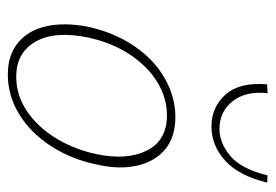

<svg xmlns="http://www.w3.org/2000/svg" viewBox="-124 -558 688 479"><g transform="rotate(90 219.5 -319.0)"><path d="M166 5Q118 5 87 -20.5Q56 -46 46 -91Q36 -136 47 -194Q61 -259 94.5 -309Q128 -359 175 -386Q222 -413 272 -413Q322 -413 352.5 -388Q383 -363 393.5 -318.5Q404 -274 391 -217Q378 -154 345.5 -103.5Q313 -53 266.5 -24Q220 5 166 5ZM172 -16Q218 -16 257.5 -42.5Q297 -69 325 -114.5Q353 -160 365 -216Q381 -292 356 -342Q331 -392 268 -392Q225 -392 185.5 -368Q146 -344 116.5 -299.5Q87 -255 74 -195Q57 -112 84.5 -64Q112 -16 172 -16ZM296 -503Q248 -503 216.5 -538Q185 -573 191 -642L213 -643Q207 -589 233 -556Q259 -523 302 -523Q337 -523 369.5 -550Q402 -577 418 -643L436 -642Q419 -571 381 -537Q343 -503 296 -503Z"/></g></svg>

Font: Ysabeau Office Thin
Style: Italic
Weight: 250
Italic angle: -12°
Designer: Christian Thalmann (Catharsis Fonts)
Version: Version 2.001;gftools[0.9.30]; featfreeze: tnum,lnum,ss02